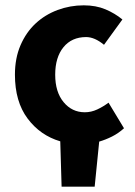

<svg xmlns="http://www.w3.org/2000/svg" viewBox="-20 -528 507 720"><path d="M211 172 206 2Q131 -20 83.5 -83.5Q36 -147 36 -248Q36 -310 57 -358.5Q78 -407 113.5 -440Q149 -473 196 -490.5Q243 -508 294 -508Q340 -508 375.5 -493Q411 -478 439 -455L370 -360Q335 -389 303 -389Q249 -389 218 -351Q187 -313 187 -248Q187 -183 218.5 -145Q250 -107 298 -107Q322 -107 344.5 -117.5Q367 -128 387 -143L445 -47Q424 -28 400 -16Q376 -4 352 3L335 172Z"/></svg>

Font: Giro Regular
Style: Bold
Weight: 700
Designer: Paul D. Hunt
Foundry: Adobe Systems Incorporated
Version: Version 1.000;PS 1.0;hotconv 1.0.88;makeotf.lib2.5.647800